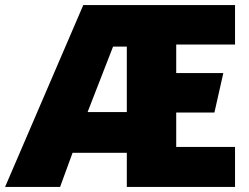

<svg xmlns="http://www.w3.org/2000/svg" viewBox="-37 -734 979 754"><path d="M886 0V-157H655V-292H805L840 -447H655V-559H886V-714H290L-17 0H199L248 -134H461V0ZM307 -294 407 -551H461V-294Z"/></svg>

Font: Frost ExtraBold
Style: Regular
Weight: 800
Designer: Lee Frost
Foundry: Lee Frost for Ice Communication Norge AS
Version: Version 2.011;hotconv 1.0.107;makeotfexe 2.5.65593